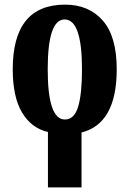

<svg xmlns="http://www.w3.org/2000/svg" viewBox="-20 -569 559 829"><path d="M187 240H332V3Q484 -35 484 -270Q484 -411 424 -480Q364 -549 261 -549Q35 -549 35 -270Q35 -151 75 -83.5Q115 -16 187 1ZM260 -53Q186 -53 186 -270Q186 -485 259 -485Q334 -485 334 -270Q334 -164 317.5 -108.5Q301 -53 260 -53Z"/></svg>

Font: Noto Serif ExtraCondensed Extra
Style: Regular
Weight: 800
Width: 3
Designer: Monotype Design Team
Foundry: Monotype Imaging Inc.
Version: Version 1.002